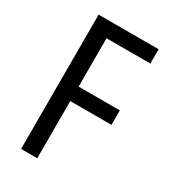

<svg xmlns="http://www.w3.org/2000/svg" viewBox="-178 -799 777 884"><g transform="rotate(30 211.0 -357.0)"><path d="M166 0H80V-714H399V-638H166V-381H385V-304H166Z"/></g></svg>

Font: Noto Sans Condensed
Style: Regular
Weight: 400
Width: 3
Version: Version 2.013